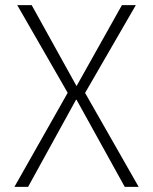

<svg xmlns="http://www.w3.org/2000/svg" viewBox="-20 -725 594 745"><path d="M36 0 245 -369 246 -359 47 -705H103L277 -391L453 -705H507L307 -359V-370L518 0H464L277 -338H275L89 0Z"/></svg>

Font: Nunito Sans 7pt Condensed ExtraLight
Style: Regular
Weight: 250
Width: 3
Designer: Vernon Adams
Foundry: Vernon Adams
Version: Version 3.101;gftools[0.9.27]